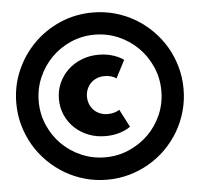

<svg xmlns="http://www.w3.org/2000/svg" viewBox="-54 -820 925 889"><g transform="rotate(-5 408.5 -375.5)"><path d="M409.1 13.6Q355.9 13.6 306.4 -0.2Q256.8 -14.1 213.6 -39.5Q170.5 -65 134.8 -100.5Q99.1 -135.9 73.6 -179.1Q48.2 -222.3 34.1 -272Q20 -321.8 20 -375.5Q20 -455.5 50.5 -525.9Q80.9 -596.4 133.6 -649.3Q186.4 -702.3 257 -733Q327.7 -763.6 408.2 -763.6Q461.8 -763.6 511.6 -749.8Q561.4 -735.9 604.5 -710.5Q647.7 -685 683.2 -649.5Q718.6 -614.1 744.1 -570.9Q769.5 -527.7 783.4 -478Q797.3 -428.2 797.3 -374.5Q797.3 -320.9 783.4 -271.4Q769.5 -221.8 744.1 -178.6Q718.6 -135.5 683.2 -100Q647.7 -64.5 604.5 -39.3Q561.4 -14.1 512 -0.2Q462.7 13.6 409.1 13.6ZM409.1 -90.5Q467.7 -90.5 519.5 -113Q571.4 -135.5 610.2 -173.9Q649.1 -212.3 671.6 -264.1Q694.1 -315.9 694.1 -374.5Q694.1 -433.6 671.4 -485.7Q648.6 -537.7 609.8 -576.6Q570.9 -615.5 518.9 -638Q466.8 -660.5 408.2 -660.5Q349.5 -660.5 298 -638Q246.4 -615.5 207.7 -576.6Q169.1 -537.7 146.6 -485.7Q124.1 -433.6 124.1 -375Q124.1 -316.4 146.6 -264.5Q169.1 -212.7 207.7 -174.1Q246.4 -135.5 298.4 -113Q350.5 -90.5 409.1 -90.5ZM418.6 -188.2Q375.9 -188.2 339.3 -202.7Q302.7 -217.3 275.9 -242.7Q249.1 -268.2 233.6 -302.7Q218.2 -337.3 218.2 -377.3Q218.2 -417.3 233.6 -451.8Q249.1 -486.4 275.9 -511.8Q302.7 -537.3 339.3 -551.8Q375.9 -566.4 418.6 -566.4Q455 -566.4 485.5 -556.6Q515.9 -546.8 535 -532.3L492.3 -450Q481.8 -457.7 467.7 -461.6Q453.6 -465.5 437.7 -465.5Q418.2 -465.5 401.6 -458.6Q385 -451.8 373.4 -440Q361.8 -428.2 355.2 -412Q348.6 -395.9 348.6 -377.3Q348.6 -358.6 355.2 -342.5Q361.8 -326.4 373.4 -314.5Q385 -302.7 401.6 -295.9Q418.2 -289.1 437.7 -289.1Q453.6 -289.1 467.7 -293Q481.8 -296.8 492.3 -304.1L535 -221.8Q515.9 -207.3 485.5 -197.7Q455 -188.2 418.6 -188.2Z"/></g></svg>

Font: Spartan ExtBd
Style: Regular
Weight: 800
Designer: Matt Bailey, Mirko Velimirovic
Foundry: Matt Bailey
Version: Version 1.005